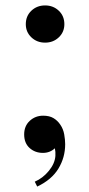

<svg xmlns="http://www.w3.org/2000/svg" viewBox="-20 -549 329 707"><path d="M139 -123Q162 -123 177 -114Q192 -105 202 -90Q213 -74 216.5 -54Q220 -34 220 -18Q220 31 195 72Q170 113 117 138L108 120Q138 107 160 80Q182 53 184 25Q185 10 182 -3Q164 14 138 14Q109 14 89 -4Q69 -22 69 -54Q69 -85 89.5 -104Q110 -123 139 -123ZM146 -529Q176 -529 196.5 -509.5Q217 -490 217 -460Q217 -431 196.5 -411.5Q176 -392 146 -392Q116 -392 95.5 -411.5Q75 -431 75 -460Q75 -490 95.5 -509.5Q116 -529 146 -529Z"/></svg>

Font: Playfair Display Medium
Style: Regular
Weight: 500
Designer: Claus Eggers Sørensen
Foundry: Claus Eggers Sørensen
Version: Version 1.203